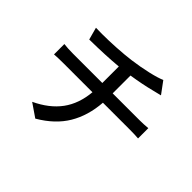

<svg xmlns="http://www.w3.org/2000/svg" viewBox="-175 -1041 1349 1349"><g transform="rotate(45 500.0 -366.0)"><path d="M174 -462H466V-626Q347 -615 185 -613L160 -705Q177 -704 221 -704Q287 -704 362.5 -708.5Q438 -713 499 -721Q575 -731 646.5 -747.5Q718 -764 754 -780L819 -692L754 -676Q673 -655 569 -639V-462H835Q875 -462 919 -466V-364Q883 -367 837 -367H567Q557 -230 496 -127.5Q435 -25 310 48L211 -20Q328 -75 390 -159.5Q452 -244 463 -367H175Q122 -367 84 -364V-467Q124 -462 174 -462Z"/></g></svg>

Font: Sinter Medium
Style: Regular
Weight: 500
Foundry: Adobe & rsms
Version: Version 1.000